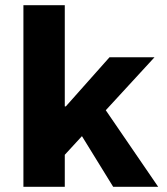

<svg xmlns="http://www.w3.org/2000/svg" viewBox="-20 -718 640 738"><path d="M70 0V-698H229V-309H233L401 -498H574L229 -123V0ZM415 0 280 -219 371 -317 588 0Z"/></svg>

Font: Source Code Pro ExtraBold
Style: Regular
Weight: 800
Monospace: yes
Designer: Paul D. Hunt, Teo Tuominen
Foundry: Adobe Systems Incorporated
Version: Version 1.018;hotconv 1.0.116;makeotfexe 2.5.65601